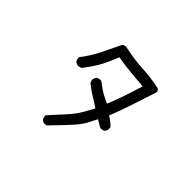

<svg xmlns="http://www.w3.org/2000/svg" viewBox="-151 -984 1301 1301"><g transform="rotate(45 500.0 -333.0)"><path d="M379.9 46.9 360.4 37.1Q348.6 21.5 350.6 0Q391.6 -44.9 439.5 -97.2Q487.3 -149.4 510.7 -189.5Q534.2 -229.5 555.7 -270.5Q522.5 -293.9 490.2 -312.5Q458 -331.1 413.1 -366.2Q401.4 -379.9 403.3 -401.4L413.1 -420.9Q428.7 -434.6 452.1 -430.7Q501 -393.6 527.3 -378.9Q553.7 -364.3 588.9 -348.6Q614.3 -411.1 635.7 -474.6Q657.2 -538.1 676.8 -602.5Q614.3 -608.4 551.8 -613.8Q489.3 -619.1 426.8 -630.9Q405.3 -579.1 380.9 -528.3Q356.4 -477.5 297.9 -401.4Q284.2 -389.6 262.7 -391.6L242.2 -401.4Q230.5 -417 232.4 -438.5Q278.3 -497.1 311.5 -563Q344.7 -628.9 376 -695.3Q386.7 -720.7 430.7 -709Q510.7 -691.4 593.8 -687.5Q676.8 -683.6 755.9 -666Q781.2 -655.3 765.6 -621.1Q739.3 -540 712.9 -460.9Q686.5 -381.8 655.3 -301.8Q690.4 -282.2 717.8 -252.9L719.7 -229.5L710 -210Q694.3 -198.2 672.9 -200.2L620.1 -231.4Q604.5 -202.1 589.8 -171.9Q575.2 -141.6 539.1 -99.1Q502.9 -56.6 403.3 44.9Z"/></g></svg>

Font: JasonHandwriting2
Style: Regular
Weight: 400
Version: Version 1.05.10